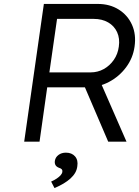

<svg xmlns="http://www.w3.org/2000/svg" viewBox="-20 -720 707 976"><path d="M103 0 203 -700H477Q538 -700 583.5 -671.5Q629 -643 651 -594Q673 -545 664 -483Q656 -425 621 -378Q586 -331 534 -303.5Q482 -276 422 -276H220L181 0ZM530 0 398 -308 477 -334 623 0ZM231 -352H440Q477 -352 507.5 -369Q538 -386 558.5 -415.5Q579 -445 584 -483Q590 -524 575.5 -556Q561 -588 530 -606Q499 -624 456 -624H270ZM257 236 240 203Q256 196 268.5 187.5Q281 179 288.5 170.5Q296 162 297 153Q298 145 294 140.5Q290 136 280 133Q267 128 262 119Q257 110 259 97Q262 79 277.5 67.5Q293 56 315 56Q345 56 361.5 75Q378 94 373 125Q371 143 362 158.5Q353 174 338 187.5Q323 201 303 213Q283 225 257 236Z"/></svg>

Font: Lexend Light
Style: Italic
Weight: 300
Italic angle: -8.13011°
Designer: Bonnie Shaver-Troup, Thomas Jockin
Foundry: Lexend
Version: Version 1.007